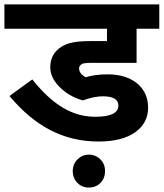

<svg xmlns="http://www.w3.org/2000/svg" viewBox="-20 -642 743 871"><path d="M355.5 -186.5C389.2 -198.7 419.4 -205.1 446.3 -205.1C493.7 -205.1 517.1 -190.9 517.1 -163.1C517.1 -129.4 482.4 -112.3 412.6 -112.3C309.6 -112.3 220.7 -164.1 126.5 -281.7L22.9 -206.5C138.2 -69.3 267.1 0 427.2 0C499 0 554.2 -14.2 593.3 -42C632.3 -69.8 651.9 -106.9 651.9 -153.3C651.9 -199.2 635.3 -235.8 602.1 -263.7C568.4 -291 523.9 -304.7 468.8 -304.7C430.2 -304.7 396.5 -300.3 368.7 -291.5C348.6 -302.7 338.9 -315.9 338.9 -331.1C338.9 -337.4 340.8 -342.8 345.2 -346.7C353 -354.5 362.3 -356.9 396 -356.9H599.6V-511.7H702.6V-622.1H0V-511.7H465.3V-455.6H393.1C324.2 -455.6 287.1 -448.2 256.8 -428.7C226.6 -409.2 208 -378.4 208 -336.9C208 -305.2 222.2 -275.4 250 -247.6C277.8 -219.2 313 -198.7 355.5 -186.5ZM383.3 59.6C362.8 59.6 345.7 66.9 331.5 81.1C317.4 95.2 310.1 112.8 310.1 134.3C310.1 155.8 317.4 173.8 331.5 188C345.7 202.1 362.8 209 383.3 209C403.8 209 421.4 202.1 435.5 188C449.7 173.8 456.5 155.8 456.5 134.3C456.5 112.8 449.7 95.2 435.5 81.1C421.4 66.9 403.8 59.6 383.3 59.6Z"/></svg>

Font: Noto Reveo Sans
Style: Bold
Weight: 700
Designer: Monotype Design team
Foundry: Monotype Imaging Inc.
Version: Version 1.04